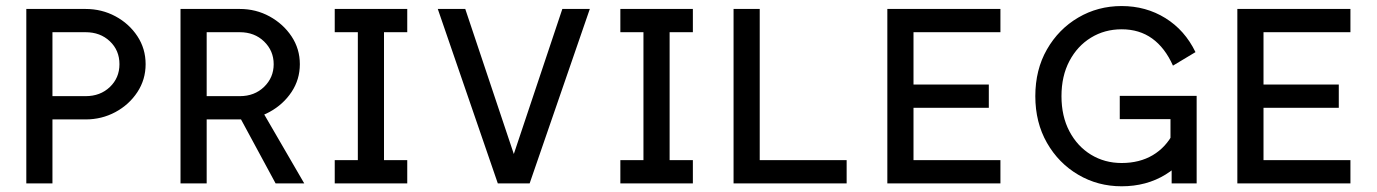

<svg xmlns="http://www.w3.org/2000/svg" viewBox="-20 -616 4625 645"><path d="M156.2 -507.8H267.6Q316.9 -507.8 349.1 -477.3Q381.3 -446.8 381.3 -400.4Q381.3 -354.5 349.1 -323.7Q316.9 -293 267.6 -293H156.2ZM68.4 0H156.2V-214.8H267.6Q321.8 -214.8 367.7 -239.5Q413.6 -264.2 441.4 -306.4Q469.2 -348.6 469.2 -400.4Q469.2 -452.6 441.4 -494.6Q413.6 -536.6 367.7 -561.3Q321.8 -585.9 267.6 -585.9H68.4Z M774.9 -242.2 835.9 -286.1 1002 0H905.8ZM674.3 -507.8V-293H785.6Q835 -293 867.2 -324.2Q899.4 -355.5 899.4 -400.4Q899.4 -445.3 867.2 -476.6Q835 -507.8 785.6 -507.8ZM586.4 0V-585.9H785.6Q839.8 -585.9 885.7 -560.8Q931.6 -535.6 959.5 -493.7Q987.3 -451.7 987.3 -400.4Q987.3 -349.1 959.5 -307.1Q931.6 -265.1 885.7 -240Q839.8 -214.8 785.6 -214.8H674.3V0Z M1104.5 -585.9V-507.8H1182.1V-78.1H1104.5V0H1348.1V-78.1H1270V-507.8H1348.1V-585.9Z M1706.1 -98.6 1543 -585.9H1450.7L1652.3 0H1759.3L1961.4 -585.9H1869.1Z M2064 -585.9V-507.8H2141.6V-78.1H2064V0H2307.6V-78.1H2229.5V-507.8H2307.6V-585.9Z M2532.2 -585.9H2444.3V0H2824.2V-78.1H2532.2Z M3301.8 -332H3048.8V-507.8H3340.8V-585.9H2960.9V0H3340.8V-78.1H3048.8V-253.9H3301.8Z M3748 -68.4Q3690.9 -68.4 3645 -96.4Q3599.1 -124.5 3572.5 -175Q3545.9 -225.6 3545.9 -293Q3545.9 -360.4 3572.5 -410.9Q3599.1 -461.4 3645 -489.5Q3690.9 -517.6 3748 -517.6Q3807.6 -517.6 3850.6 -486.6Q3893.6 -455.6 3920.4 -395.5L3996.1 -440.9Q3960.4 -514.6 3895 -555.2Q3829.6 -595.7 3748 -595.7Q3668 -595.7 3602.1 -556.9Q3536.1 -518.1 3497.1 -450Q3458 -381.8 3458 -293Q3458 -204.6 3497.1 -136.2Q3536.1 -67.9 3602.1 -29.1Q3668 9.8 3748 9.8Q3831.5 9.8 3895.8 -29.8Q3960 -69.3 3996.6 -138.7L3921.9 -169.9Q3897 -121.1 3852.5 -94.7Q3808.1 -68.4 3748 -68.4ZM3741.7 -293.9V-215.8H3912.1V-105.5L3916 -96.2V0H4000V-293.9Z M4477.5 -332H4224.6V-507.8H4516.6V-585.9H4136.7V0H4516.6V-78.1H4224.6V-253.9H4477.5Z"/></svg>

Font: Giphurs SC
Style: Regular
Weight: 400
Version: Version 0.920